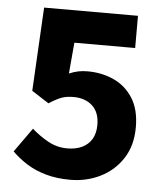

<svg xmlns="http://www.w3.org/2000/svg" viewBox="-49 -678 626 734"><g transform="rotate(5 264.0 -311.5)"><path d="M247.1 12Q195.2 12 153.7 0.2Q112.2 -11.5 79.9 -31.9Q47.6 -52.4 22.7 -77.3L88.8 -170.2Q117.8 -144.3 151.8 -125.5Q185.8 -106.6 226 -106.6Q258.5 -106.6 282.5 -118.1Q306.4 -129.6 319.6 -151.6Q332.7 -173.7 332.7 -206.2Q332.7 -254.3 305.1 -279.4Q277.5 -304.4 232.9 -304.4Q205.8 -304.4 186.9 -297.4Q168 -290.3 139 -272L73.4 -314.3L90.8 -635.1H451V-511.5H217.7L207.2 -392.4Q225.8 -400.1 242 -403.5Q258.1 -406.9 277.8 -406.9Q332.6 -406.9 378.7 -385.9Q424.7 -364.8 452.4 -321.1Q480 -277.4 480 -209.9Q480 -139.4 447.7 -89.9Q415.4 -40.3 362.4 -14.1Q309.4 12 247.1 12Z"/></g></svg>

Font: Source Sans 3 Variable
Style: Regular
Weight: 200
Designer: Paul D. Hunt
Foundry: Adobe Systems Incorporated
Version: Version 3.026